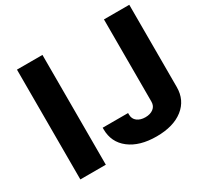

<svg xmlns="http://www.w3.org/2000/svg" viewBox="-154 -905 1127 1093"><g transform="rotate(-30 409.0 -358.5)"><path d="M579.6 5.4Q468.3 5.4 402.8 -45.2Q337.4 -95.7 337.4 -181.2V-191.4H504.4V-181.2Q504.4 -152.8 525.1 -137Q545.9 -121.1 578.6 -121.1Q611.3 -121.1 631.6 -137Q651.9 -152.8 651.9 -181.2V-721.7H818.4V-181.2Q818.4 -95.2 754.4 -44.9Q690.4 5.4 579.6 5.4ZM247.6 0H80.1V-721.7H247.6Z"/></g></svg>

Font: Estedad-FD ExtraBold
Style: Regular
Weight: 800
Designer: Amin Abedi
Version: Version 7.3